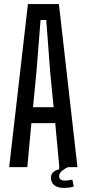

<svg xmlns="http://www.w3.org/2000/svg" viewBox="-20 -820 420 942"><path d="M25 0 117 -800H269L360 0H271L251 -216H134L114 0ZM142 -294H243L226 -469L207 -722H179L159 -469ZM230 51Q230 34 242 24Q254 14 270 11L271 -12H308L314 0Q270 20 270 45Q270 54 276.5 60Q283 66 298 66Q316 66 335 61L342 95Q332 99 318.5 100.5Q305 102 294 102Q262 102 245.5 88Q229 74 230 51Z"/></svg>

Font: Big Shoulders Display SemiBold
Style: Regular
Weight: 600
Designer: Patric King
Foundry: XO Type Co
Version: Version 1.000; ttfautohint (v1.8.2)